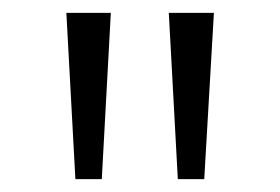

<svg xmlns="http://www.w3.org/2000/svg" viewBox="-20 -820 434 298"><path d="M97 -542 83 -800H152L138 -542ZM256 -542 242 -800H312L297 -542Z"/></svg>

Font: Noto Sans Tamil Light
Style: Regular
Weight: 300
Designer: Jelle Bosma - Monotype Design Team
Foundry: Monotype Imaging Inc.
Version: Version 2.004; ttfautohint (v1.8.4.7-5d5b)